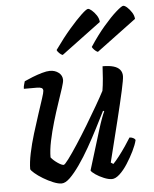

<svg xmlns="http://www.w3.org/2000/svg" viewBox="-54 -803 678 848"><g transform="rotate(-5 285.5 -379.0)"><path d="M185 0Q170 0 148 -9Q126 -18 104.5 -31Q83 -44 68.5 -56.5Q54 -69 52 -75Q52 -104 60.5 -145Q69 -186 82.5 -230Q96 -274 109 -313.5Q122 -353 131 -380.5Q140 -408 140 -415Q140 -425 132.5 -428Q125 -431 113 -431H55Q55 -441 58 -450.5Q61 -460 62 -464Q77 -471 98.5 -479.5Q120 -488 141 -494Q162 -500 176 -500Q199 -500 215 -487.5Q231 -475 231 -455Q231 -446 222.5 -419.5Q214 -393 201 -355Q188 -317 175.5 -274.5Q163 -232 154.5 -191.5Q146 -151 146 -119Q156 -106 174 -93.5Q192 -81 201 -81Q206 -81 223.5 -104.5Q241 -128 265.5 -165.5Q290 -203 316 -246Q342 -289 364.5 -328Q387 -367 400 -392Q404 -415 406.5 -445.5Q409 -476 410 -500Q439 -500 458 -494.5Q477 -489 486.5 -477.5Q496 -466 496 -449Q496 -435 485 -385Q474 -335 454.5 -256Q435 -177 409 -73L420 -66Q431 -77 446.5 -97Q462 -117 477 -139Q492 -161 501 -176Q510 -176 517.5 -172Q525 -168 527 -163Q522 -142 508.5 -114.5Q495 -87 478 -60.5Q461 -34 442.5 -17Q424 0 408 0Q393 0 372.5 -8.5Q352 -17 336 -28Q320 -39 317 -46L372 -225Q380 -251 388 -272.5Q396 -294 400 -301L395 -304Q378 -270 357 -229Q336 -188 313 -147.5Q290 -107 266.5 -73.5Q243 -40 222.5 -20Q202 0 185 0ZM395 -565Q387 -568 379.5 -576Q372 -584 370 -589Q402 -638 434.5 -676Q467 -714 492 -736Q517 -758 524 -758Q531 -758 541.5 -748.5Q552 -739 561 -725Q570 -711 571 -696ZM239 -565Q232 -567 224 -575Q216 -583 214 -589Q251 -641 283.5 -678.5Q316 -716 338.5 -737Q361 -758 368 -758Q374 -758 384.5 -749Q395 -740 404.5 -726Q414 -712 415 -696Z"/></g></svg>

Font: Texturina 12pt Medium
Style: Italic
Weight: 500
Italic angle: -11°
Designer: Guillermo Torres Carreño
Foundry: Omnibus-Type
Version: Version 1.002